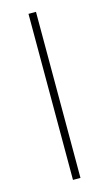

<svg xmlns="http://www.w3.org/2000/svg" viewBox="-113 -751 449 793"><g transform="rotate(-15 112.0 -355.0)"><path d="M96 0V-710H128V0Z"/></g></svg>

Font: Geist Thin
Style: Regular
Weight: 400
Designer: Basement.studio, Andrés Briganti, Mateo Zaragoza
Foundry: Basement.studio, Vercel, Andrés Briganti, Guido Ferreyra, Mateo Zaragoza
Version: Version 1.401